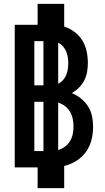

<svg xmlns="http://www.w3.org/2000/svg" viewBox="-20 -863 540 990"><path d="M174 107V0H56V-735H174V-843H311V-726Q339 -717 364 -698.5Q389 -680 404.5 -654.5Q420 -629 426.5 -599Q433 -569 433 -539Q433 -515 429 -492Q425 -469 414.5 -448.5Q404 -428 387 -411Q370 -394 350 -383Q375 -373 397 -355.5Q419 -338 434 -314.5Q449 -291 454.5 -264Q460 -237 460 -209Q460 -175 451.5 -141Q443 -107 423 -79.5Q403 -52 373.5 -33.5Q344 -15 311 -7V107ZM204 -423V-651H157V-423ZM280 -431Q294 -438 304.5 -449.5Q315 -461 321 -475.5Q327 -490 329.5 -505.5Q332 -521 332 -537Q332 -553 329.5 -568.5Q327 -584 321 -598Q315 -612 304.5 -624Q294 -636 280 -643ZM204 -84V-338H157V-84ZM280 -89Q299 -95 315 -107Q331 -119 341 -135.5Q351 -152 355 -171.5Q359 -191 359 -211Q359 -231 355 -250.5Q351 -270 341 -287Q331 -304 315 -316Q299 -328 280 -334Z"/></svg>

Font: Iosevka Term Curly Heavy
Style: Regular
Weight: 900
Designer: Belleve Invis
Foundry: Belleve Invis
Version: Version 32.3.0